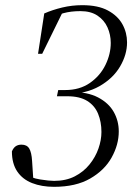

<svg xmlns="http://www.w3.org/2000/svg" viewBox="-20 -706 536 742"><path d="M189 16Q141 16 104 1.5Q67 -13 46.5 -43.5Q26 -74 26 -121Q32 -135 41 -141Q50 -147 63 -147Q84 -147 93 -132Q102 -117 104 -84L109 -8L71 -36Q100 -18 135 -12.5Q170 -7 189 -7Q235 -7 269 -24.5Q303 -42 326 -70.5Q349 -99 360.5 -132Q372 -165 372 -196Q372 -235 359 -266.5Q346 -298 317 -316Q288 -334 240 -334H200L205 -358H232Q288 -358 327.5 -385.5Q367 -413 387.5 -455Q408 -497 408 -540Q408 -572 395.5 -600Q383 -628 357 -645.5Q331 -663 291 -663Q254 -663 225 -655Q196 -647 158 -626V-638L222 -659L143 -498H127L151 -654Q183 -668 220.5 -677Q258 -686 298 -686Q359 -686 397 -665.5Q435 -645 453 -612.5Q471 -580 471 -542Q471 -495 444 -449Q417 -403 364.5 -373Q312 -343 235 -342L253 -351Q318 -351 359 -329.5Q400 -308 419.5 -273.5Q439 -239 439 -198Q439 -147 411.5 -97.5Q384 -48 328.5 -16Q273 16 189 16Z"/></svg>

Font: Source Serif 4 60pt
Style: Italic
Weight: 400
Italic angle: -12°
Version: Version 4.004;hotconv 1.0.116;makeotfexe 2.5.65601